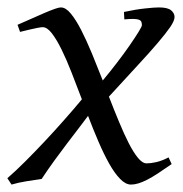

<svg xmlns="http://www.w3.org/2000/svg" viewBox="-34 -477 494 517"><path d="M428.2 -35.2Q407.2 -20.5 391.1 -10Q375 0.5 362.1 7.1Q349.1 13.7 338.6 16.8Q328.1 20 318.8 20Q304.2 20 289.3 4.6Q274.4 -10.7 260 -36.4Q245.6 -62 231.2 -95.5Q216.8 -128.9 203.1 -165Q191.9 -149.9 177.5 -131.1Q163.1 -112.3 146.7 -90.8Q130.4 -69.3 112.8 -45.2Q95.2 -21 78.1 4.9Q60.1 7.3 37.6 11Q15.1 14.6 -2.9 20L-14.2 2.9Q8.3 -16.6 34.2 -42.5Q60.1 -68.4 86.7 -96.7Q113.3 -125 138.9 -154.1Q164.6 -183.1 186.5 -209.5Q172.4 -246.6 158.7 -281.7Q145 -316.9 131.6 -344Q118.2 -371.1 105.5 -387.5Q92.8 -403.8 81.1 -403.8Q76.7 -403.8 66.7 -401.9Q56.6 -399.9 46.4 -397.5Q36.1 -395 28.1 -393.1Q20 -391.1 20 -391.1L13.2 -410.2Q33.7 -418.9 52.5 -427.5Q71.3 -436 86.9 -442.6Q102.5 -449.2 113.5 -453.1Q124.5 -457 129.9 -457Q143.1 -457 156.7 -440.4Q170.4 -423.8 184.6 -396.2Q198.7 -368.7 213.4 -333.3Q228 -297.9 242.7 -260.3Q262.7 -284.2 281.7 -309.1Q300.8 -334 315.4 -355.2Q330.1 -376.5 339.1 -391.1Q348.1 -405.8 348.1 -409.2Q348.1 -414.1 346.7 -418Q345.2 -421.9 340.3 -423.8Q335.4 -425.8 325.9 -426Q316.4 -426.3 300.8 -424.8L299.8 -444.8Q332 -451.7 356.9 -454.3Q381.8 -457 394 -457Q417.5 -457 426.8 -449.2Q436 -441.4 436 -431.2Q436 -421.4 424.6 -404.5Q413.1 -387.7 390.9 -361.6Q368.7 -335.4 335.4 -299.6Q302.2 -263.7 259.3 -216.8Q272.9 -181.6 286.4 -149.2Q299.8 -116.7 312.5 -91.8Q325.2 -66.9 337.4 -52Q349.6 -37.1 360.8 -37.1Q372.1 -37.1 387 -40.5Q401.9 -43.9 419.9 -53.2L428.2 -35.2Z"/></svg>

Font: Gentium
Style: Italic
Weight: 400
Italic angle: -7°
Designer: J. Victor Gaultney
Version: Version 1.02; 2005; OFL release